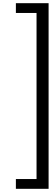

<svg xmlns="http://www.w3.org/2000/svg" viewBox="-20 -849 323 1198"><path d="M79.1 268.1H208V-768.1H79.1V-829.1H283.2V329.1H79.1Z"/></svg>

Font: Oakes Grotesk
Style: Italic
Weight: 400
Designer: Samuel Oakes
Foundry: Samuel Oakes
Version: Version 1.0 | wf-rip DC20170320